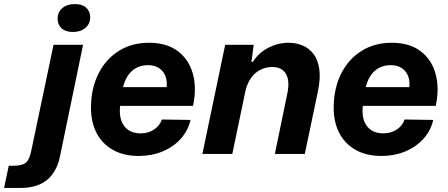

<svg xmlns="http://www.w3.org/2000/svg" viewBox="-143 -756 2200 943"><path d="M-123 167 -100 58H-75Q-37 58 -18 44.5Q1 31 10 -13L120 -536H265L151 15Q140 66 114.5 100Q89 134 50 150.5Q11 167 -40 167ZM215 -599Q179 -599 159.5 -617Q140 -635 140 -664Q140 -696 163 -716Q186 -736 225 -736Q261 -736 280.5 -718Q300 -700 300 -671Q300 -639 276.5 -619Q253 -599 215 -599Z M539 10Q463 10 409.5 -21Q356 -52 329 -107.5Q302 -163 304 -237Q306 -327 342 -397Q378 -467 441.5 -506.5Q505 -546 589 -546Q675 -546 729.5 -505.5Q784 -465 804 -394.5Q824 -324 805 -236H447Q442 -193 453 -163Q464 -133 488 -117Q512 -101 547 -101Q586 -101 614 -120Q642 -139 652 -169L793 -167Q780 -113 744 -73.5Q708 -34 655 -12Q602 10 539 10ZM459 -318 451 -328H683L674 -316Q680 -353 670.5 -379.5Q661 -406 639 -421Q617 -436 583 -436Q551 -436 525.5 -422Q500 -408 483.5 -382Q467 -356 459 -318Z M851 0 963 -536H1103L1092 -452H1099Q1127 -497 1175 -521.5Q1223 -546 1274 -546Q1309 -546 1341 -533.5Q1373 -521 1395.5 -492.5Q1418 -464 1425 -418Q1432 -372 1418 -305L1354 0H1207L1267 -291Q1277 -335 1271.5 -365Q1266 -395 1246.5 -411Q1227 -427 1193 -427Q1162 -427 1134.5 -412.5Q1107 -398 1088.5 -371Q1070 -344 1062 -307L998 0Z M1731 10Q1655 10 1601.5 -21Q1548 -52 1521 -107.5Q1494 -163 1496 -237Q1498 -327 1534 -397Q1570 -467 1633.5 -506.5Q1697 -546 1781 -546Q1867 -546 1921.5 -505.5Q1976 -465 1996 -394.5Q2016 -324 1997 -236H1639Q1634 -193 1645 -163Q1656 -133 1680 -117Q1704 -101 1739 -101Q1778 -101 1806 -120Q1834 -139 1844 -169L1985 -167Q1972 -113 1936 -73.5Q1900 -34 1847 -12Q1794 10 1731 10ZM1651 -318 1643 -328H1875L1866 -316Q1872 -353 1862.5 -379.5Q1853 -406 1831 -421Q1809 -436 1775 -436Q1743 -436 1717.5 -422Q1692 -408 1675.5 -382Q1659 -356 1651 -318Z"/></svg>

Font: Mona Sans ExtraLight
Style: Bold Italic
Weight: 700
Italic angle: -11.6951°
Version: Version 2.000